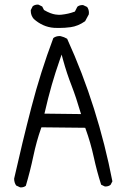

<svg xmlns="http://www.w3.org/2000/svg" viewBox="-20 -813 540 835"><path d="M236.3 -691.4Q262.2 -691.4 287.1 -694.8Q319.3 -699.2 350.1 -720.7L366.2 -750.5Q366.7 -754.4 366.7 -758.3Q366.7 -771.5 358.9 -782.7L342.3 -790.5Q340.3 -791 338.9 -791Q325.2 -791 316.4 -783.7L305.7 -762.7L302.7 -761.7Q278.3 -752.4 246.6 -749Q241.7 -748.5 236.1 -748.5Q230.5 -748.5 220.7 -750Q210.9 -751.5 198.7 -756.1Q186.5 -760.7 171.4 -769.5L163.6 -784.7L147.9 -792.5Q146 -793 144.5 -793Q130.9 -793 122.1 -785.6L113.8 -769Q113.8 -767.6 113.8 -766.1Q113.8 -745.6 127 -730.5Q145.5 -713.9 167.5 -703.9Q189.5 -693.8 215.3 -691.9Q226.1 -691.4 236.3 -691.4ZM332.5 -316.9 173.3 -318.8Q189.5 -389.6 205.1 -443.6Q220.7 -497.6 239.3 -550.8L248 -575.7L254.9 -550.3Q270.5 -493.7 291 -441.4Q311.5 -388.2 329.1 -327.6ZM70.3 2Q83.5 2 92.3 -4.9Q111.3 -68.8 125 -133.8Q138.7 -198.7 158.2 -253.9L160.2 -259.3L350.6 -257.3L352.5 -252Q374 -192.9 387.7 -130.1Q401.4 -67.4 419.9 -9.8L435.1 -2.4Q437 -2 438.5 -2Q452.1 -2 460.9 -9.3L468.8 -24.4Q438 -184.1 388.7 -340.3Q339.4 -496.6 272 -644.5Q258.8 -652.3 243.7 -655.8Q241.7 -656.2 239.3 -656.2Q223.1 -656.2 211.9 -647.5Q156.2 -499.5 116.5 -346.2Q76.7 -192.9 41.5 -36.1Q41.5 -19 50.3 -6.3L66.9 1.5Q68.8 2 70.3 2Z"/></svg>

Font: NaikaiFont
Style: Light
Weight: 300
Version: Version 1.89